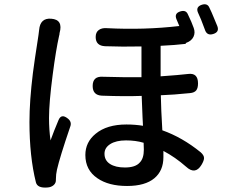

<svg xmlns="http://www.w3.org/2000/svg" viewBox="-20 -831 1047 893"><path d="M147 17Q117 -103 117 -264Q117 -361 133 -491Q141 -553 156 -648Q158 -662 159 -668Q161 -680 162 -692Q167 -748 218 -744Q275 -740 257 -677Q257 -675 256.5 -671Q256 -667 255 -665Q240 -598 225 -483Q208 -354 208 -282Q208 -228 215 -178Q230 -220 252 -272Q265 -304 295 -280Q316 -264 306 -240Q258 -99 245 -42Q240 -20 240 2Q240 3 240 4Q241 20 229.5 30Q218 40 201 41Q154 45 147 17ZM571 34Q485 34 433 -2Q377 -40 377 -110Q377 -170 425 -209Q477 -252 568 -252Q608 -252 645 -246Q644 -259 643 -285Q640 -353 639 -385Q563 -382 454 -386Q411 -388 411 -431Q411 -477 458 -474Q560 -471 638 -472V-543V-615Q549 -613 469 -616Q425 -618 425 -659Q425 -681 439.5 -691.5Q454 -702 477 -700Q650 -691 814 -710Q807 -728 801 -741Q789 -769 819 -778Q845 -786 854 -764Q872 -727 881 -701Q889 -679 880 -660Q871 -641 847 -632L844 -631V-627Q793 -621 727 -618V-476Q813 -482 855 -487Q901 -493 901 -443Q901 -421 892.5 -410.5Q884 -400 864 -398Q786 -390 728 -388Q729 -325 735 -225Q828 -192 913 -123Q929 -109 929 -96Q929 -84 917 -64Q888 -16 845 -56Q795 -100 740 -129Q740 -115 740 -100Q740 -37 698 -2Q655 34 571 34ZM561 -52Q610 -52 630 -75Q649 -94 649 -135Q649 -155 648 -167Q611 -178 566 -178Q520 -178 493 -161Q466 -144 466 -116Q466 -85 491.5 -68.5Q517 -52 561 -52ZM934 -690Q934 -691 933 -693Q913 -748 901 -772Q889 -799 919 -809Q945 -817 954 -795Q964 -775 974 -750Q986 -722 991 -709Q1001 -682 972 -673Q944 -664 934 -690Z"/></svg>

Font: GenSenRounded TW M
Style: Regular
Weight: 500
Version: Version 1.501;PS 1;hotconv 16.6.51;makeotf.lib2.5.65220